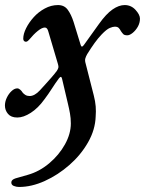

<svg xmlns="http://www.w3.org/2000/svg" viewBox="-35 -453 577 763"><path d="M40.7 290Q30 290 19.7 285.9Q9.4 281.7 10 271Q10.7 260.9 26.9 255.7Q43.1 250.6 74.9 242Q121.5 228.9 160.5 196Q199.6 163.1 223 121Q246.5 78.9 246.5 37.4Q246.5 16.7 243.1 -2Q239.8 -20.8 234.8 -41.4L211.8 -139.1Q210.5 -145.7 207.8 -147.2Q205.1 -148.6 199.9 -142.6Q184.9 -122.5 170.8 -100.3Q156.6 -78.1 141.5 -58.2Q116.4 -23.3 87.4 -4.7Q58.4 14 33.8 14Q9 14 -3.2 -0.4Q-15.4 -14.8 -15.4 -33.8Q-15.4 -49.1 -7.9 -64.9Q-0.4 -80.6 11.1 -91.2Q22.5 -101.8 33.7 -101.8Q39.3 -101.8 45.2 -96.7Q51.2 -91.6 54.7 -85.4Q59.3 -79.6 66.2 -75.5Q73.1 -71.4 83 -71.4Q92.5 -71.4 102.7 -77Q112.9 -82.5 123.6 -94.1Q133 -104.4 145.2 -117.8Q157.4 -131.2 169.7 -145.3Q182 -159.4 190.7 -171.1Q195.5 -178.4 196.9 -183.8Q198.2 -189.2 195.4 -198.1L157.4 -326.6Q155.2 -335.2 151.8 -339.4Q148.4 -343.6 143.2 -343.6Q132.1 -343.6 115.4 -330.3Q98.8 -317 79.8 -294.1Q77.8 -291.9 74.6 -289.5Q71.4 -287.1 67.7 -287.1Q63.7 -287.1 60.6 -290.1Q57.4 -293 57.4 -299.2Q57.4 -318.3 68.8 -341Q80.1 -363.7 98.9 -384.6Q117.8 -405.6 143 -419.2Q168.1 -432.9 195.6 -432.9Q220.6 -432.9 234.2 -414.2Q247.8 -395.6 257.3 -366.3L285.6 -274.2Q289.4 -261.5 298.7 -274.7L358.1 -357.5Q387 -398.1 412.3 -415.5Q437.5 -432.9 460.4 -432.9Q486.1 -432.9 503.7 -413.6Q521.2 -394.3 521.2 -379Q521.2 -362 512.7 -346.9Q504.1 -331.9 492.2 -322.3Q480.2 -312.7 471.2 -312.7Q459.5 -312.7 455 -317.3Q450.5 -321.9 445.8 -328.9Q441.6 -337.2 436.6 -342.1Q431.6 -347 421.4 -347Q413.5 -347 401.1 -341.8Q388.7 -336.6 369.3 -316.5Q355.3 -302.1 340.8 -282Q326.4 -261.9 311.5 -237.8Q306.3 -228.7 304 -220.6Q301.7 -212.5 305.4 -200.4L337.6 -74Q343.7 -50.6 345.3 -30.1Q346.8 -9.6 345.2 9.7Q343.6 62.1 315.1 112.3Q286.6 162.5 241.1 202.4Q195.6 242.3 143.1 266.1Q90.6 290 40.7 290Z"/></svg>

Font: EB Garamond
Style: Italic
Weight: 400
Italic angle: -17.2°
Designer: Georg Duffner and Octavio Pardo
Foundry: Georg Duffner
Version: Version 1.001